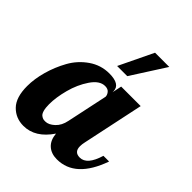

<svg xmlns="http://www.w3.org/2000/svg" viewBox="-223 -873 1002 1002"><g transform="rotate(45 277.5 -372.0)"><path d="M336 -500H480L408 -160Q404 -143 404 -128Q404 -85 445 -85Q498 -85 526 -179H568Q503 6 367 6Q325 6 299 -17.5Q273 -41 269 -86Q207 6 120 6Q63 6 25 -33Q-13 -72 -13 -155Q-13 -208 3.5 -267Q20 -326 50 -380Q80 -434 131 -469.5Q182 -505 244 -505Q325 -505 325 -454V-447ZM275 -443Q235 -443 201.5 -393.5Q168 -344 151.5 -281.5Q135 -219 135 -169Q135 -142 140 -124.5Q145 -107 154 -100.5Q163 -94 169 -92.5Q175 -91 185 -91Q209 -91 234.5 -114.5Q260 -138 268 -179L316 -405Q316 -418 306 -430.5Q296 -443 275 -443ZM245 -561 336 -750H441L320 -561Z"/></g></svg>

Font: Lobster 1.4
Style: Regular
Weight: 400
Designer: Pablo Impallari
Foundry: Pablo Impallari. www.impallari.com
Version: Version 1.4